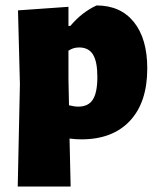

<svg xmlns="http://www.w3.org/2000/svg" viewBox="-20 -499 575 704"><path d="M520 -248Q520 -124 456.5 -56Q393 12 278 12Q258 12 235 9L239 185H45L53 -190L46 -461L231 -474V-404H238Q280 -454 334 -479Q422 -479 471 -418Q520 -357 520 -248ZM337 -217Q337 -273 321 -299Q305 -325 270 -325Q248 -325 231 -313V-210L233 -113Q253 -108 267 -108Q304 -108 320.5 -134Q337 -160 337 -217Z"/></svg>

Font: Luna Sans Black
Style: Regular
Weight: 900
Designer: Juan Pablo del Peral
Foundry: Huerta Tipografica
Version: Version 2.001; ttfautohint (v1.5)